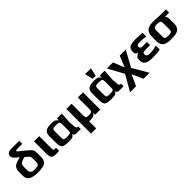

<svg xmlns="http://www.w3.org/2000/svg" viewBox="291 -2157 3813 3813"><g transform="rotate(-45 2197.0 -251.0)"><path d="M570 -270C570 -281.3 569.7 -291.3 569 -300C568.3 -308.7 567.7 -316.7 567 -324C566.3 -331.3 564.2 -338.7 560.5 -346C556.8 -353.3 554.2 -359.5 552.5 -364.5C550.8 -369.5 546.2 -376.2 538.5 -384.5C530.8 -392.8 525.2 -399.2 521.5 -403.5C517.8 -407.8 509.8 -415.2 497.5 -425.5L469.5 -449.5C463.2 -455.2 450.8 -465.5 432.5 -480.5L389 -516C382.3 -522 374 -528.7 364 -536C354 -543.3 346.2 -549.3 340.5 -554L323 -569C317 -574.3 312.7 -578.8 310 -582.5C307.3 -586.2 306 -589.3 306 -592C306 -606.7 319 -614 345 -614H490V-700H275C187.7 -700 144 -670.7 144 -612C144 -564.7 185.7 -515.7 269 -465C265.7 -464.3 260.7 -463 254 -461C224.7 -452.3 200.5 -444.8 181.5 -438.5C162.5 -432.2 144 -424.2 126 -414.5C108 -404.8 93.8 -393.7 83.5 -381C73.2 -368.3 65 -352 59 -332C53 -312 50 -288 50 -260V-153C50 -44.3 133.3 10 300 10C332.7 10 359.5 9.3 380.5 8C401.5 6.7 425.2 3 451.5 -3C477.8 -9 498.8 -17.7 514.5 -29C530.2 -40.3 543.3 -56.3 554 -77C564.7 -97.7 570 -123 570 -153ZM431 -170C431 -148.7 428.7 -131.7 424 -119C419.3 -106.3 410.7 -97.2 398 -91.5C385.3 -85.8 372.3 -82.3 359 -81C345.7 -79.7 326 -79 300 -79C226 -79 189 -109.3 189 -170V-264C189 -293.3 191.8 -314.5 197.5 -327.5C203.2 -340.5 215.5 -352.3 234.5 -363C253.5 -373.7 286 -385.7 332 -399L356.5 -379L377.5 -361.5C381.2 -358.5 386.5 -353.8 393.5 -347.5C400.5 -341.2 405 -336.7 407 -334C409 -331.3 412.2 -327.3 416.5 -322C420.8 -316.7 423.3 -312.2 424 -308.5C424.7 -304.8 425.8 -300 427.5 -294C429.2 -288 430.2 -281.8 430.5 -275.5C430.8 -269.2 431 -262 431 -254Z M908 2V-87C889.3 -84.3 875.7 -83 867 -83C846.3 -83 836 -97.7 836 -127V-484H690V-141C690 -107.7 692.7 -81 698 -61C703.3 -41 713 -26.2 727 -16.5C741 -6.8 755.8 -0.5 771.5 2.5C787.2 5.5 809.3 7 838 7C856.7 7 880 5.3 908 2Z M1325 -145C1325 -119 1318.3 -101.8 1305 -93.5C1291.7 -85.2 1261.3 -81 1214 -81C1174.7 -81 1149.7 -85.8 1139 -95.5C1128.3 -105.2 1123 -123.3 1123 -150V-335C1123 -363.7 1128.3 -382.3 1139 -391C1149.7 -399.7 1177.3 -404 1222 -404C1264.7 -404 1292.5 -399.3 1305.5 -390C1318.5 -380.7 1325 -364 1325 -340ZM1331 -46C1333 -33.3 1339.3 -22.5 1350 -13.5C1360.7 -4.5 1374 0 1390 0H1519V-72H1509C1481.7 -72 1467 -89 1465 -123L1456 -254L1471 -484H1336L1331 -430C1314.3 -454.7 1296.3 -471.5 1277 -480.5C1257.7 -489.5 1224 -494 1176 -494C1108.7 -494 1058.8 -483.2 1026.5 -461.5C994.2 -439.8 978 -402 978 -348V-159C978 -87.7 990.5 -41.7 1015.5 -21C1040.5 -0.3 1094.3 10 1177 10C1228.3 10 1262.3 6.8 1279 0.5C1295.7 -5.8 1311.7 -21.3 1327 -46Z M2066 0V-484H1920V-149C1920 -121.7 1914.3 -103.5 1903 -94.5C1891.7 -85.5 1865 -81 1823 -81C1789 -81 1767.5 -85.7 1758.5 -95C1749.5 -104.3 1745 -122.3 1745 -149V-484H1599V208H1745V8C1754.3 9.3 1761.7 10 1767 10C1859 10 1910.7 -13 1922 -59V0Z M2527 -145C2527 -119 2520.3 -101.8 2507 -93.5C2493.7 -85.2 2463.3 -81 2416 -81C2376.7 -81 2351.7 -85.8 2341 -95.5C2330.3 -105.2 2325 -123.3 2325 -150V-335C2325 -363.7 2330.3 -382.3 2341 -391C2351.7 -399.7 2379.3 -404 2424 -404C2466.7 -404 2494.5 -399.3 2507.5 -390C2520.5 -380.7 2527 -364 2527 -340ZM2533 -46C2535 -33.3 2541.3 -22.5 2552 -13.5C2562.7 -4.5 2576 0 2592 0H2721V-72H2711C2683.7 -72 2669 -89 2667 -123L2658 -254L2673 -484H2538L2533 -430C2516.3 -454.7 2498.3 -471.5 2479 -480.5C2459.7 -489.5 2426 -494 2378 -494C2310.7 -494 2260.8 -483.2 2228.5 -461.5C2196.2 -439.8 2180 -402 2180 -348V-159C2180 -87.7 2192.5 -41.7 2217.5 -21C2242.5 -0.3 2296.3 10 2379 10C2430.3 10 2464.3 6.8 2481 0.5C2497.7 -5.8 2513.7 -21.3 2529 -46ZM2476 -538 2515 -710H2351L2390 -538Z M3276 176 3085 -152 3266 -484H3097L3001 -249L2906 -484H2737L2917 -152L2727 176H2896L3001 -56L3107 176Z M3309 -141C3309 -85 3326.8 -45.8 3362.5 -23.5C3398.2 -1.2 3456 10 3536 10C3618 10 3687.3 4 3744 -8V-116C3678 -98.7 3615 -90 3555 -90C3493 -90 3462 -109 3462 -147V-160C3462 -177.3 3469.8 -189.2 3485.5 -195.5C3501.2 -201.8 3523.7 -205 3553 -205H3671V-293H3553C3507.7 -293 3485 -307.7 3485 -337V-353C3485 -365.7 3490.8 -375.7 3502.5 -383C3514.2 -390.3 3537.3 -394 3572 -394C3615.3 -394 3670.7 -390 3738 -382V-485C3646.7 -491 3586 -494 3556 -494C3478.7 -494 3422.5 -485.2 3387.5 -467.5C3352.5 -449.8 3335 -416.3 3335 -367V-340C3335 -319.3 3341.2 -302.5 3353.5 -289.5C3365.8 -276.5 3380.3 -267.7 3397 -263C3338.3 -241.7 3309 -209.3 3309 -166Z M4394 -394V-484H4227C4215.7 -484 4191 -485.7 4153 -489C4115 -492.3 4085.3 -494 4064 -494C4036.7 -494 4013.3 -493.2 3994 -491.5C3974.7 -489.8 3953 -485.5 3929 -478.5C3905 -471.5 3885.5 -461.7 3870.5 -449C3855.5 -436.3 3842.7 -418.2 3832 -394.5C3821.3 -370.8 3816 -342.3 3816 -309V-166C3816 -134.7 3821.2 -107.8 3831.5 -85.5C3841.8 -63.2 3854.3 -45.8 3869 -33.5C3883.7 -21.2 3903 -11.7 3927 -5C3951 1.7 3972.8 5.8 3992.5 7.5C4012.2 9.2 4036 10 4064 10C4092 10 4115.8 9.2 4135.5 7.5C4155.2 5.8 4177 1.7 4201 -5C4225 -11.7 4244.3 -21.2 4259 -33.5C4273.7 -45.8 4286.2 -63.2 4296.5 -85.5C4306.8 -107.8 4312 -134.7 4312 -166V-299C4312 -342.3 4300 -374 4276 -394ZM4164 -146C4164 -120.7 4157.5 -103.5 4144.5 -94.5C4131.5 -85.5 4104.7 -81 4064 -81C4023.3 -81 3996.5 -85.5 3983.5 -94.5C3970.5 -103.5 3964 -120.7 3964 -146V-332C3964 -358 3970.7 -376.5 3984 -387.5C3997.3 -398.5 4024 -404 4064 -404C4104 -404 4130.7 -398.5 4144 -387.5C4157.3 -376.5 4164 -358 4164 -332Z"/></g></svg>

Font: Play
Style: Bold
Weight: 700
Designer: Jonas Hecksher
Foundry: Jonas Hecksher, Playtypeª, e-types AS
Version: Version 1.002